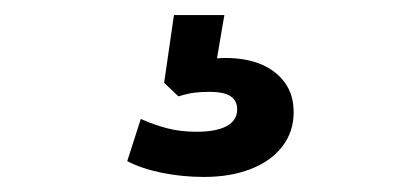

<svg xmlns="http://www.w3.org/2000/svg" viewBox="-20 -40 540 255"><path d="M251 195Q222 195 195 189.5Q168 184 149 174L167 118Q185 126 202.5 130.5Q220 135 241 135Q267 135 281 127.5Q295 120 295 105Q295 94 286.5 88Q278 82 258 82Q248 82 239 83Q230 84 217 88L198 70L211 -20H278L265 56L233 45Q245 41 257 39Q269 37 279 37Q307 37 327 45.5Q347 54 358.5 70Q370 86 370 109Q370 135 355 154.5Q340 174 313 184.5Q286 195 251 195Z"/></svg>

Font: NunitoSans3
Style: Bold
Weight: 700
Designer: Vernon Adams
Foundry: Vernon Adams
Version: Version 3.101;gftools[0.9.27]